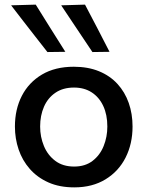

<svg xmlns="http://www.w3.org/2000/svg" viewBox="-20 -798 638 830"><path d="M301 12Q237 12 189 -9.5Q141 -31 108.8 -67.8Q76.5 -104.5 60.5 -151.8Q44.5 -199 44.5 -251Q44.5 -325.5 74.5 -383.8Q104.5 -442 161.5 -475.8Q218.5 -509.5 299 -509.5Q360.5 -509.5 408 -490Q455.5 -470.5 487.8 -435.2Q520 -400 536.5 -353Q553 -306 553 -251Q553 -176.5 523 -117Q493 -57.5 436.2 -22.8Q379.5 12 301 12ZM300.5 -78Q348.5 -78 380.5 -102.8Q412.5 -127.5 428.2 -167Q444 -206.5 444 -251Q444 -302.5 426.2 -340.2Q408.5 -378 376.2 -398.8Q344 -419.5 300 -419.5Q252.5 -419.5 219.8 -397.2Q187 -375 170.2 -336.8Q153.5 -298.5 153.5 -251Q153.5 -206.5 169.8 -167Q186 -127.5 218.8 -102.8Q251.5 -78 300.5 -78ZM185 -573Q159.5 -606 133.2 -639.2Q107 -672.5 80.8 -706.5Q54.5 -740.5 28 -775L134.5 -778Q166 -727.5 198 -676.2Q230 -625 262.5 -574ZM379.5 -573Q357.5 -606 335.2 -639.2Q313 -672.5 290.2 -706.5Q267.5 -740.5 244.5 -775L347.5 -778Q374 -727.5 400.5 -676.8Q427 -626 453.5 -574Z"/></svg>

Font: Commissioner Thin Medium
Style: Regular
Weight: 500
Version: Version 1.000